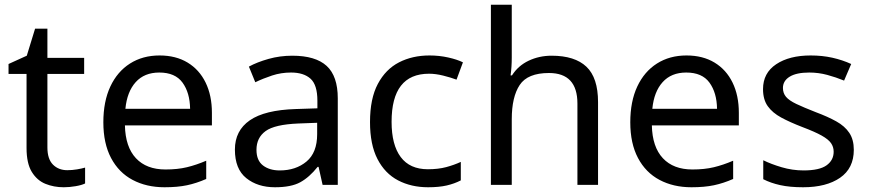

<svg xmlns="http://www.w3.org/2000/svg" viewBox="-20 -780 3667 810"><path d="M264 -62Q284 -62 305 -65.5Q326 -69 339 -73V-6Q325 1 299 5.5Q273 10 249 10Q207 10 171.5 -4.5Q136 -19 114 -55Q92 -91 92 -156V-468H16V-510L93 -545L128 -659H180V-536H335V-468H180V-158Q180 -109 203.5 -85.5Q227 -62 264 -62Z M653 -546Q722 -546 771.5 -516Q821 -486 847.5 -431.5Q874 -377 874 -304V-251H507Q509 -160 553.5 -112.5Q598 -65 678 -65Q729 -65 768.5 -74.5Q808 -84 850 -102V-25Q809 -7 769 1.5Q729 10 674 10Q598 10 539.5 -21Q481 -52 448.5 -113.5Q416 -175 416 -264Q416 -352 445.5 -415Q475 -478 528.5 -512Q582 -546 653 -546ZM652 -474Q589 -474 552.5 -433.5Q516 -393 509 -321H782Q781 -389 750 -431.5Q719 -474 652 -474Z M1213 -545Q1311 -545 1358 -502Q1405 -459 1405 -365V0H1341L1324 -76H1320Q1285 -32 1246.5 -11Q1208 10 1140 10Q1067 10 1019 -28.5Q971 -67 971 -149Q971 -229 1034 -272.5Q1097 -316 1228 -320L1319 -323V-355Q1319 -422 1290 -448Q1261 -474 1208 -474Q1166 -474 1128 -461.5Q1090 -449 1057 -433L1030 -499Q1065 -518 1113 -531.5Q1161 -545 1213 -545ZM1239 -259Q1139 -255 1100.5 -227Q1062 -199 1062 -148Q1062 -103 1089.5 -82Q1117 -61 1160 -61Q1228 -61 1273 -98.5Q1318 -136 1318 -214V-262Z M1786 10Q1715 10 1659.5 -19Q1604 -48 1572.5 -109Q1541 -170 1541 -265Q1541 -364 1574 -426Q1607 -488 1663.5 -517Q1720 -546 1792 -546Q1833 -546 1871 -537.5Q1909 -529 1933 -517L1906 -444Q1882 -453 1850 -461Q1818 -469 1790 -469Q1632 -469 1632 -266Q1632 -169 1670.5 -117.5Q1709 -66 1785 -66Q1829 -66 1862.5 -75Q1896 -84 1924 -97V-19Q1897 -5 1864.5 2.5Q1832 10 1786 10Z M2139 -537Q2139 -497 2134 -462H2140Q2166 -503 2210.5 -524Q2255 -545 2307 -545Q2405 -545 2454 -498.5Q2503 -452 2503 -349V0H2416V-343Q2416 -472 2296 -472Q2206 -472 2172.5 -421.5Q2139 -371 2139 -277V0H2051V-760H2139Z M2876 -546Q2945 -546 2994.5 -516Q3044 -486 3070.5 -431.5Q3097 -377 3097 -304V-251H2730Q2732 -160 2776.5 -112.5Q2821 -65 2901 -65Q2952 -65 2991.5 -74.5Q3031 -84 3073 -102V-25Q3032 -7 2992 1.5Q2952 10 2897 10Q2821 10 2762.5 -21Q2704 -52 2671.5 -113.5Q2639 -175 2639 -264Q2639 -352 2668.5 -415Q2698 -478 2751.5 -512Q2805 -546 2876 -546ZM2875 -474Q2812 -474 2775.5 -433.5Q2739 -393 2732 -321H3005Q3004 -389 2973 -431.5Q2942 -474 2875 -474Z M3582 -148Q3582 -70 3524 -30Q3466 10 3368 10Q3312 10 3271.5 1Q3231 -8 3200 -24V-104Q3232 -88 3277.5 -74.5Q3323 -61 3370 -61Q3437 -61 3467 -82.5Q3497 -104 3497 -140Q3497 -160 3486 -176Q3475 -192 3446.5 -208Q3418 -224 3365 -244Q3313 -264 3276 -284Q3239 -304 3219 -332Q3199 -360 3199 -404Q3199 -472 3254.5 -509Q3310 -546 3400 -546Q3449 -546 3491.5 -536.5Q3534 -527 3571 -510L3541 -440Q3507 -454 3470 -464Q3433 -474 3394 -474Q3340 -474 3311.5 -456.5Q3283 -439 3283 -409Q3283 -387 3296 -371.5Q3309 -356 3339.5 -341.5Q3370 -327 3421 -307Q3472 -288 3508 -268Q3544 -248 3563 -219.5Q3582 -191 3582 -148Z"/></svg>

Font: Noto Sans Tirhuta
Style: Regular
Weight: 400
Designer: Monotype Design Team
Foundry: Monotype Imaging Inc.
Version: Version 2.003; ttfautohint (v1.8.4.7-5d5b)